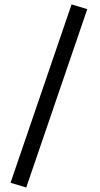

<svg xmlns="http://www.w3.org/2000/svg" viewBox="-20 -731 444 854"><path d="M26.9 82 96.7 103 368.2 -690.4 298.3 -711.4Z"/></svg>

Font: Sahel SemiBold
Style: Bold
Weight: 600
Foundry: Saber Rastikerdar (saber.rastikerdar@gmail.com)
Version: Version 3.4.0